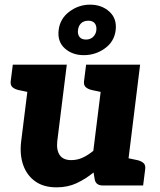

<svg xmlns="http://www.w3.org/2000/svg" viewBox="-20 -797 687 825"><path d="M223 8Q167 8 131 -18Q95 -44 79.5 -88.5Q64 -133 71 -190L112 -519H267L226 -190Q222 -151 237 -130Q252 -109 286 -109Q312 -109 335 -119.5Q358 -130 381 -149L427 -519H582L518 0H422Q392 0 387 -26L382 -56Q348 -28 309.5 -10Q271 8 223 8ZM498 0 527 -118 570 -109Q587 -105 596.5 -96.5Q606 -88 604 -71L595 0ZM132 -519 103 -401 60 -410Q43 -414 33.5 -422.5Q24 -431 26 -448L35 -519ZM447 -519 418 -401 375 -410Q358 -414 348.5 -422.5Q339 -431 341 -448L350 -519ZM232 -668Q238 -717 278 -747Q318 -777 367 -777Q417 -777 450 -747Q483 -717 477 -667Q471 -618 430.5 -589Q390 -560 340 -560Q291 -560 258.5 -589Q226 -618 232 -668ZM315 -667Q313 -650 321.5 -638.5Q330 -627 350 -627Q368 -627 380 -638.5Q392 -650 394 -667Q396 -686 387 -697Q378 -708 360 -708Q340 -708 328.5 -697Q317 -686 315 -667Z"/></svg>

Font: Aleo Black
Style: Italic
Weight: 900
Italic angle: -7°
Designer: Alessio Laiso
Foundry: Alessio Laiso
Version: Version 2.001;gftools[0.9.29]